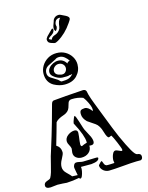

<svg xmlns="http://www.w3.org/2000/svg" viewBox="-198 -1357 1129 1463"><g transform="rotate(-15 366.0 -626.0)"><path d="M14 1Q-25 2 -25 -23Q-25 -44 -3 -52Q24 -60 29 -69Q38 -85 45.5 -109.5Q53 -134 60 -165Q69 -203 76 -228Q83 -253 87 -263Q95 -288 121.5 -374.5Q148 -461 188 -609Q194 -632 209 -633Q287 -641 443 -651Q462 -651 468 -636Q470 -628 471.5 -620.5Q473 -613 475 -605Q484 -574 500 -533Q516 -492 536 -440Q565 -364 585 -314.5Q605 -265 616 -240Q653 -158 677.5 -116Q702 -74 716 -73Q746 -71 746 -49V-46Q746 -26 730 -21H695Q677 -21 650.5 -19Q624 -17 589 -14Q552 -11 524 -9Q496 -7 478 -7Q455 -7 436 -21Q414 -38 412 -63Q412 -66 418 -73Q424 -80 430.5 -86Q437 -92 439 -92Q443 -92 445.5 -83.5Q448 -75 452.5 -65.5Q457 -56 467 -52Q468 -52 471.5 -51.5Q475 -51 480 -51Q488 -51 501 -51.5Q514 -52 531 -53L528 -75Q528 -85 531.5 -100.5Q535 -116 542.5 -129Q550 -142 562 -143Q571 -143 587.5 -135Q604 -127 610 -127Q615 -127 615 -136Q615 -141 608.5 -158.5Q602 -176 593 -197.5Q584 -219 575.5 -236.5Q567 -254 563 -260Q559 -260 552 -256.5Q545 -253 541 -253Q528 -253 514 -301Q499 -355 470 -375Q443 -394 428 -403.5Q413 -413 411 -415Q396 -430 388 -445.5Q380 -461 380 -480Q380 -500 388.5 -507Q397 -514 419 -515Q445 -517 475 -477Q477 -483 477 -490Q477 -504 469 -524.5Q461 -545 450 -564.5Q439 -584 430 -594Q389 -609 343 -607Q320 -607 313 -587.5Q306 -568 301 -549Q290 -518 251 -505Q203 -489 186 -467Q178 -438 166 -395Q154 -352 137 -295Q170 -275 171 -235Q171 -220 152 -186Q134 -155 134 -127Q134 -99 157 -77Q187 -48 194 -38L237 -36Q235 -47 232 -62Q229 -77 226 -96Q225 -108 232 -120Q239 -132 251 -132Q260 -133 277 -129Q294 -125 302 -125L409 -128Q422 -128 422 -122Q422 -96 360 -90H277L278 -80Q279 -73 275.5 -54.5Q272 -36 265.5 -20.5Q259 -5 250 -5H249Q244 -5 242 -13Q193 -3 142 -1Q129 -3 110.5 -3.5Q92 -4 69 -5Q51 -4 14 1ZM301 -157Q277 -157 259 -171Q241 -185 241 -210Q241 -217 243 -227.5Q245 -238 245 -243Q244 -255 234 -272.5Q224 -290 223 -302Q221 -331 247 -351Q259 -360 271.5 -365Q284 -370 299 -371Q325 -371 325 -347Q325 -336 322.5 -317.5Q320 -299 318 -282Q316 -265 316 -255Q318 -241 326 -241Q333 -245 343.5 -249Q354 -253 368 -257V-263Q368 -286 354 -326Q340 -366 309 -424Q309 -428 313 -441Q317 -454 322.5 -466Q328 -478 331 -478Q339 -473 354 -424Q363 -394 368.5 -378Q374 -362 375 -360L401 -310Q412 -291 416 -276.5Q420 -262 420 -254Q420 -229 397 -229Q394 -229 390 -229Q386 -229 381 -230Q382 -197 359 -177Q336 -157 301 -157ZM321 -728Q280 -728 237 -751Q185 -781 185 -848Q185 -880 202.5 -909.5Q220 -939 250.5 -957.5Q281 -976 321 -976Q360 -976 390 -958.5Q420 -941 437 -912.5Q454 -884 454 -852Q454 -802 419.5 -765Q385 -728 321 -728ZM305 -757Q339 -757 358.5 -763.5Q378 -770 396 -791Q386 -790 383 -788Q380 -786 377 -789Q365 -784 353 -784H316Q303 -784 283 -792.5Q263 -801 247 -815.5Q231 -830 231 -848Q231 -867 244 -882.5Q257 -898 277 -907.5Q297 -917 316 -917Q339 -917 355.5 -906Q372 -895 381 -878Q385 -885 388 -887.5Q391 -890 404 -894Q394 -911 375 -926.5Q356 -942 333 -942Q312 -942 301 -932Q287 -925 274 -918.5Q261 -912 247 -905Q207 -887 207 -848Q207 -823 228 -809Q229 -808 240 -801.5Q251 -795 271 -782Q275 -780 280.5 -776Q286 -772 294 -763Q299 -757 305 -757ZM314 -808Q337 -805 349 -818.5Q361 -832 361 -849Q361 -866 348 -879Q335 -892 314 -892Q296 -892 281.5 -879Q267 -866 267 -848Q267 -816 314 -808ZM326 -1054Q287 -1063 281 -1075Q276 -1085 276 -1093Q276 -1096 278 -1102Q282 -1110 288 -1117Q296 -1125 307.5 -1136.5Q319 -1148 332 -1161Q337 -1166 340 -1164Q345 -1162 345 -1155Q345 -1148 341 -1140Q338 -1133 331.5 -1127Q325 -1121 319 -1117Q306 -1110 301 -1105Q296 -1100 294 -1097Q294 -1096 293.5 -1096Q293 -1096 293 -1095Q293 -1093 302 -1089L313 -1084Q318 -1095 324.5 -1101.5Q331 -1108 353 -1115Q369 -1121 383 -1138Q393 -1151 394 -1164Q396 -1182 399 -1192.5Q402 -1203 403 -1206Q411 -1223 419 -1229Q416 -1230 410 -1230Q401 -1230 391.5 -1225Q382 -1220 377 -1208Q374 -1202 373 -1197Q372 -1192 372 -1187Q372 -1184 372.5 -1181Q373 -1178 374 -1175Q375 -1173 375 -1170Q375 -1165 372 -1157Q361 -1134 355 -1143Q349 -1154 349 -1165Q349 -1170 350.5 -1175Q352 -1180 353 -1185Q360 -1204 363.5 -1214.5Q367 -1225 367 -1226Q374 -1240 386 -1246.5Q398 -1253 410 -1253Q421 -1253 428 -1249Q474 -1229 482 -1218Q487 -1213 487 -1206Q487 -1201 484 -1195Q483 -1193 479.5 -1187.5Q476 -1182 470 -1173Q421 -1101 356 -1063Q348 -1059 340.5 -1055.5Q333 -1052 326 -1054ZM367 -1226Q367 -1226 367 -1226Q367 -1226 367 -1226Z"/></g></svg>

Font: Moo Lah Lah
Style: Regular
Weight: 400
Designer: Robert E. Leuschke
Foundry: Robert E. Leuschke
Version: Version 1.010; ttfautohint (v1.8.3)